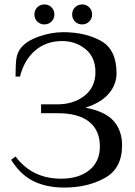

<svg xmlns="http://www.w3.org/2000/svg" viewBox="-20 -825 610 865"><path d="M30 -105 50 -120Q125 -20 255 -20Q335 -20 382.5 -58.5Q430 -97 430 -165Q430 -238 381.5 -276.5Q333 -315 240 -315H165V-355H240Q311 -355 360.5 -393.5Q410 -432 410 -500Q410 -567 365.5 -603.5Q321 -640 260 -640Q188 -640 138.5 -597.5Q89 -555 70 -480H50Q50 -535 54 -562Q58 -589 75 -610Q100 -641 155.5 -660.5Q211 -680 265 -680Q364 -680 434.5 -641Q505 -602 505 -495Q505 -444 470 -403Q435 -362 365 -340Q454 -323 492 -280Q530 -237 530 -170Q530 -66 452 -23Q374 20 270 20Q190 20 131.5 -8.5Q73 -37 30 -105ZM135 -760Q135 -779 148 -792Q161 -805 180 -805Q199 -805 212 -792Q225 -779 225 -760Q225 -741 212 -728Q199 -715 180 -715Q161 -715 148 -728Q135 -741 135 -760ZM305 -760Q305 -779 318 -792Q331 -805 350 -805Q369 -805 382 -792Q395 -779 395 -760Q395 -741 382 -728Q369 -715 350 -715Q331 -715 318 -728Q305 -741 305 -760Z"/></svg>

Font: Philosopher
Style: Regular
Weight: 400
Designer: Jovanny Lemonad
Foundry: Jovanny Lemonad
Version: Version 2.000